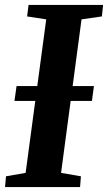

<svg xmlns="http://www.w3.org/2000/svg" viewBox="-26 -763 440 783"><path d="M-5.5 0 -1.5 -44 78.5 -58 162.5 -684 84.5 -696 90.5 -743H394.5L389.5 -696L306.5 -684L223 -58L304 -44L300.5 0ZM33 -351.5 41.5 -412H357L349 -351.5Z"/></svg>

Font: Merriweather 28pt
Style: Bold Italic
Weight: 700
Italic angle: -7.8°
Version: Version 2.101